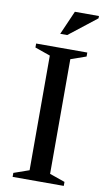

<svg xmlns="http://www.w3.org/2000/svg" viewBox="-95 -904 527 950"><g transform="rotate(10 168.5 -429.0)"><path d="M297 -20V0H40V-20L117 -47V-623L40 -650V-670H297V-650L220 -623V-47ZM149 -738 201.5 -858H322.5V-846.5L184 -738Z"/></g></svg>

Font: Newsreader Text Medium
Style: Regular
Weight: 500
Designer: Hugues Gentile
Foundry: Production Type
Version: Version 1.001